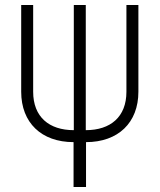

<svg xmlns="http://www.w3.org/2000/svg" viewBox="-20 -570 640 770"><path d="M275 180H325V0C454 0 535 -78 535 -202V-550H487V-202C487 -101 423 -48 324 -48V-550H276V-48C177 -48 113 -101 113 -202V-550H65V-202C65 -78 146 0 275 0Z"/></svg>

Font: JetBrains Mono Thin
Style: Regular
Weight: 100
Monospace: yes
Designer: Philipp Nurullin, Konstantin Bulenkov
Foundry: JetBrains
Version: Version 2.305